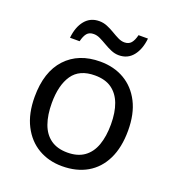

<svg xmlns="http://www.w3.org/2000/svg" viewBox="-135 -842 875 958"><g transform="rotate(20 302.5 -362.5)"><path d="M551 -269Q551 -180 520.5 -117.5Q490 -55 434 -22.5Q378 10 301 10Q230 10 174.5 -22.5Q119 -55 87 -117.5Q55 -180 55 -269Q55 -402 122 -474Q189 -546 304 -546Q377 -546 432.5 -513.5Q488 -481 519.5 -419.5Q551 -358 551 -269ZM146 -269Q146 -206 162.5 -159.5Q179 -113 214 -88Q249 -63 303 -63Q357 -63 392 -88Q427 -113 443.5 -159.5Q460 -206 460 -269Q460 -333 443 -378Q426 -423 391.5 -447.5Q357 -472 302 -472Q220 -472 183 -418Q146 -364 146 -269ZM120 -606Q126 -665 154.5 -699.5Q183 -734 230 -734Q252 -734 272.5 -725.5Q293 -717 312 -705.5Q331 -694 348.5 -685.5Q366 -677 382 -677Q405 -677 417.5 -691.5Q430 -706 437 -735H487Q481 -677 453 -642Q425 -607 378 -607Q357 -607 337 -615.5Q317 -624 297.5 -635.5Q278 -647 260.5 -655.5Q243 -664 226 -664Q202 -664 190 -649.5Q178 -635 171 -606Z"/></g></svg>

Font: Noto Sans Meetei Mayek
Style: Regular
Weight: 400
Designer: Monotype Design Team and Neelakash Kshetrimayum
Foundry: Monotype Imaging Inc.
Version: Version 2.002